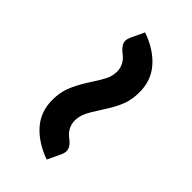

<svg xmlns="http://www.w3.org/2000/svg" viewBox="-5 -649 576 576"><g transform="rotate(-45 283.0 -360.5)"><path d="M276.4 -313Q267.6 -318.8 263.2 -321.3Q238.3 -337.9 221.4 -345.9Q204.6 -354 186.5 -354Q155.3 -354 134.3 -324.7Q119.6 -306.2 104 -306.2Q96.2 -306.2 86.4 -310.5L43.9 -330.6Q63 -383.8 97.7 -414.6Q132.3 -445.3 182.6 -445.3Q213.9 -445.3 237.5 -436Q261.2 -426.8 290 -409.2L306.2 -398.9Q330.6 -382.8 346.4 -375.2Q362.3 -367.7 379.9 -367.7Q411.1 -367.7 432.1 -397.5Q439.9 -406.7 447.3 -411.4Q454.6 -416 462.9 -416Q470.2 -416 480 -411.6L522.5 -391.6Q503.9 -338.4 469 -307.4Q434.1 -276.4 383.8 -276.4Q352.5 -276.4 328.6 -285.6Q304.7 -294.9 276.4 -313Z"/></g></svg>

Font: Lycee Sans SemiBold
Style: Regular
Weight: 600
Designer: Justin Alvin
Foundry: Alkove Design
Version: Version 1.030